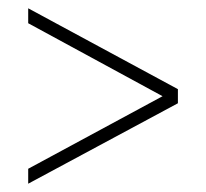

<svg xmlns="http://www.w3.org/2000/svg" viewBox="-20 -523 497 463"><path d="M409 -274 48 -80V-116L372 -291L48 -467V-503L409 -308Z"/></svg>

Font: Georama ExtraCondensed Thin ExtraLight
Style: Regular
Weight: 250
Version: Version 1.001